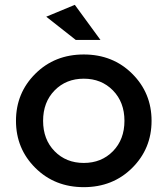

<svg xmlns="http://www.w3.org/2000/svg" viewBox="-20 -765 692 793"><path d="M395 -600H293L171 -696L289 -745ZM205.5 -140.5Q253 -92 326 -92Q399 -92 446.5 -140.5Q494 -189 494 -266Q494 -343 446.5 -391.5Q399 -440 326 -440Q253 -440 205.5 -391.5Q158 -343 158 -266Q158 -189 205.5 -140.5ZM526 -71.5Q446 8 326 8Q206 8 126 -71.5Q46 -151 46 -266Q46 -381 126 -460.5Q206 -540 326 -540Q446 -540 526 -460.5Q606 -381 606 -266Q606 -151 526 -71.5Z"/></svg>

Font: Montserrat Alternates
Style: Regular
Weight: 400
Designer: Julieta Ulanovsky
Foundry: Julieta Ulanovsky
Version: Version 2.001